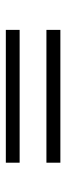

<svg xmlns="http://www.w3.org/2000/svg" viewBox="198 -649 229 665"><g transform="rotate(90 312.5 -316.5)"><path d="M543.5 -270V-222.2H83.5V-270ZM543.5 -411.1V-362.8H83.5V-411.1Z"/></g></svg>

Font: Simonetta
Style: Italic
Weight: 400
Italic angle: -2°
Designer: Gayaneh Bagdasaryan
Foundry: BrownFox
Version: Version 1.001